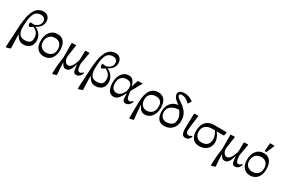

<svg xmlns="http://www.w3.org/2000/svg" viewBox="105 -2047 5252 3594"><g transform="rotate(30 2731.5 -249.5)"><path d="M514 -572Q514 -459 385 -392V-389Q445 -367 490 -310Q535 -253 535 -169Q535 -126 521.5 -93Q508 -60 488 -41Q468 -22 441.5 -9.5Q415 3 392.5 7Q370 11 348 11Q314 11 286.5 0Q259 -11 239.5 -32Q220 -53 209.5 -67.5Q199 -82 187 -104H179Q184 101 189 191L116 217L90 214L109 -123Q112 -197 115.5 -248.5Q119 -300 127.5 -367Q136 -434 147.5 -479.5Q159 -525 179.5 -573Q200 -621 226.5 -650Q253 -679 292 -697.5Q331 -716 380 -716Q442 -716 478 -676Q514 -636 514 -572ZM330 -72Q400 -72 436 -99.5Q472 -127 472 -196Q472 -235 460.5 -266.5Q449 -298 429 -318Q409 -338 394 -348.5Q379 -359 361 -369Q357 -371 355 -372Q300 -334 279 -334Q272 -334 263 -349.5Q254 -365 253 -382Q249 -417 272 -417Q278 -417 306 -414.5Q334 -412 335 -412Q346 -412 365 -420Q384 -428 407 -442.5Q430 -457 446.5 -485Q463 -513 463 -547Q463 -590 436 -614Q409 -638 360 -638Q324 -638 296 -625Q268 -612 250 -593Q232 -574 218.5 -540Q205 -506 198 -477Q191 -448 187 -400.5Q183 -353 182 -322Q181 -291 180 -239Q187 -157 221 -114.5Q255 -72 330 -72Z M817 -481Q907 -481 955.5 -417.5Q1004 -354 1004 -240Q1004 -123 946 -55Q888 13 789 13Q706 13 652 -44.5Q598 -102 598 -220Q598 -333 655.5 -407Q713 -481 817 -481ZM958 -233Q958 -308 919 -351Q880 -394 811 -394Q733 -394 688.5 -345.5Q644 -297 644 -222Q644 -144 690 -106.5Q736 -69 793 -69Q864 -69 911 -110.5Q958 -152 958 -233Z M1505 -464 1462 -217Q1462 -214 1462.5 -206.5Q1463 -199 1464 -188Q1465 -177 1465 -172Q1472 -64 1527 -64Q1560 -64 1589 -103L1606 -92Q1571 10 1491 10Q1457 10 1442.5 -10.5Q1428 -31 1421 -72Q1415 -114 1410 -164H1404Q1365 13 1267 13Q1248 13 1232 5.5Q1216 -2 1204 -18.5Q1192 -35 1187 -43.5Q1182 -52 1173 -69H1168Q1169 48 1184 191L1109 217L1093 214Q1094 21 1124 -149L1123 -470L1213 -473L1217 -465L1181 -217Q1180 -207 1180 -195Q1180 -147 1206 -108.5Q1232 -70 1271 -70Q1302 -70 1330 -99Q1358 -128 1374.5 -166.5Q1391 -205 1401 -237Q1411 -269 1411 -281L1414 -470L1500 -473Z M2071 -572Q2071 -459 1942 -392V-389Q2002 -367 2047 -310Q2092 -253 2092 -169Q2092 -126 2078.5 -93Q2065 -60 2045 -41Q2025 -22 1998.5 -9.5Q1972 3 1949.5 7Q1927 11 1905 11Q1871 11 1843.5 0Q1816 -11 1796.5 -32Q1777 -53 1766.5 -67.5Q1756 -82 1744 -104H1736Q1741 101 1746 191L1673 217L1647 214L1666 -123Q1669 -197 1672.5 -248.5Q1676 -300 1684.5 -367Q1693 -434 1704.5 -479.5Q1716 -525 1736.5 -573Q1757 -621 1783.5 -650Q1810 -679 1849 -697.5Q1888 -716 1937 -716Q1999 -716 2035 -676Q2071 -636 2071 -572ZM1887 -72Q1957 -72 1993 -99.5Q2029 -127 2029 -196Q2029 -235 2017.5 -266.5Q2006 -298 1986 -318Q1966 -338 1951 -348.5Q1936 -359 1918 -369Q1914 -371 1912 -372Q1857 -334 1836 -334Q1829 -334 1820 -349.5Q1811 -365 1810 -382Q1806 -417 1829 -417Q1835 -417 1863 -414.5Q1891 -412 1892 -412Q1903 -412 1922 -420Q1941 -428 1964 -442.5Q1987 -457 2003.5 -485Q2020 -513 2020 -547Q2020 -590 1993 -614Q1966 -638 1917 -638Q1881 -638 1853 -625Q1825 -612 1807 -593Q1789 -574 1775.5 -540Q1762 -506 1755 -477Q1748 -448 1744 -400.5Q1740 -353 1739 -322Q1738 -291 1737 -239Q1744 -157 1778 -114.5Q1812 -72 1887 -72Z M2499 -332H2505Q2529 -411 2551 -471L2649 -474V-460L2627 -424Q2527 -246 2527 -244Q2527 -213 2530 -184.5Q2533 -156 2540 -127Q2547 -98 2561.5 -81Q2576 -64 2597 -64Q2633 -64 2662 -102L2679 -91Q2679 -90 2675 -81.5Q2671 -73 2669 -70Q2667 -67 2662 -57.5Q2657 -48 2653.5 -43.5Q2650 -39 2643 -30.5Q2636 -22 2630.5 -17Q2625 -12 2616 -6Q2607 0 2598.5 3Q2590 6 2579 8.5Q2568 11 2556 11Q2494 11 2491 -74Q2490 -87 2489.5 -115Q2489 -143 2488 -159H2480Q2441 -78 2398 -32Q2355 14 2302 14Q2227 14 2191 -49Q2155 -112 2155 -215Q2155 -331 2211.5 -404.5Q2268 -478 2357 -478Q2392 -478 2417.5 -465Q2443 -452 2459 -426.5Q2475 -401 2483 -381.5Q2491 -362 2499 -332ZM2315 -76Q2383 -76 2429.5 -141.5Q2476 -207 2476 -270Q2476 -396 2358 -396Q2286 -396 2243 -351.5Q2200 -307 2200 -227Q2200 -147 2233.5 -111.5Q2267 -76 2315 -76Z M2851 199 2773 217 2758 214Q2758 136 2760.5 11Q2763 -114 2763 -132Q2769 -481 2997 -481Q3075 -481 3125.5 -423.5Q3176 -366 3176 -246Q3176 -137 3120.5 -63Q3065 11 2967 11Q2940 11 2917.5 0.5Q2895 -10 2878 -30Q2861 -50 2851 -66.5Q2841 -83 2830 -107H2823Q2835 62 2851 199ZM2828 -229Q2828 -160 2866 -115.5Q2904 -71 2966 -71Q3038 -71 3083.5 -116.5Q3129 -162 3129 -244Q3129 -393 2991 -393Q2920 -393 2874 -352Q2828 -311 2828 -229Z M3613 -645V-633L3570 -570Q3540 -598 3520.5 -613Q3501 -628 3468.5 -642.5Q3436 -657 3404 -657Q3350 -657 3350 -625Q3350 -604 3370.5 -582.5Q3391 -561 3422 -542.5Q3453 -524 3489.5 -494.5Q3526 -465 3557 -432Q3588 -399 3608.5 -345.5Q3629 -292 3629 -228Q3629 -120 3563 -53Q3497 14 3393 14Q3303 14 3261 -45Q3219 -104 3219 -205Q3219 -262 3238 -314Q3257 -366 3305.5 -408.5Q3354 -451 3426 -459L3427 -465Q3426 -466 3406 -480Q3386 -494 3381 -499Q3376 -504 3358.5 -518Q3341 -532 3334.5 -541.5Q3328 -551 3318 -566Q3308 -581 3304 -596Q3300 -611 3300 -627Q3300 -652 3312.5 -669.5Q3325 -687 3345 -695.5Q3365 -704 3384.5 -707.5Q3404 -711 3425 -711Q3528 -711 3613 -645ZM3559 -214Q3559 -304 3489 -390Q3396 -388 3328.5 -342.5Q3261 -297 3261 -213Q3261 -154 3295 -111.5Q3329 -69 3395 -69Q3463 -69 3511 -102.5Q3559 -136 3559 -214Z M3760 -157Q3760 -177 3768 -470L3849 -473L3859 -464Q3822 -180 3822 -137Q3822 -63 3879 -63Q3917 -63 3943 -89L3960 -75Q3940 -33 3914.5 -12Q3889 9 3845 9Q3802 9 3781 -29Q3760 -67 3760 -157Z M4471 -454 4458 -391H4304V-388Q4379 -288 4379 -203Q4379 -103 4315.5 -45Q4252 13 4147 13Q4102 13 4067.5 -2Q4033 -17 4013.5 -40Q3994 -63 3981.5 -94.5Q3969 -126 3965 -154.5Q3961 -183 3961 -214Q3961 -332 4023 -401.5Q4085 -471 4200 -471H4471ZM4264 -391H4193Q4116 -391 4063 -348Q4010 -305 4010 -224Q4010 -148 4051 -108.5Q4092 -69 4152 -69Q4318 -69 4318 -234Q4318 -303 4264 -391Z M4936 -464 4893 -217Q4893 -214 4893.5 -206.5Q4894 -199 4895 -188Q4896 -177 4896 -172Q4903 -64 4958 -64Q4991 -64 5020 -103L5037 -92Q5002 10 4922 10Q4888 10 4873.5 -10.5Q4859 -31 4852 -72Q4846 -114 4841 -164H4835Q4796 13 4698 13Q4679 13 4663 5.5Q4647 -2 4635 -18.5Q4623 -35 4618 -43.5Q4613 -52 4604 -69H4599Q4600 48 4615 191L4540 217L4524 214Q4525 21 4555 -149L4554 -470L4644 -473L4648 -465L4612 -217Q4611 -207 4611 -195Q4611 -147 4637 -108.5Q4663 -70 4702 -70Q4733 -70 4761 -99Q4789 -128 4805.5 -166.5Q4822 -205 4832 -237Q4842 -269 4842 -281L4845 -470L4931 -473Z M5275 -481Q5365 -481 5413.5 -417.5Q5462 -354 5462 -240Q5462 -123 5404 -55Q5346 13 5247 13Q5164 13 5110 -44.5Q5056 -102 5056 -220Q5056 -333 5113.5 -407Q5171 -481 5275 -481ZM5416 -233Q5416 -308 5377 -351Q5338 -394 5269 -394Q5191 -394 5146.5 -345.5Q5102 -297 5102 -222Q5102 -144 5148 -106.5Q5194 -69 5251 -69Q5322 -69 5369 -110.5Q5416 -152 5416 -233ZM5262 -521 5277 -699H5369V-681L5300 -521Z"/></g></svg>

Font: myMathFont
Style: Regular
Weight: 400
Designer: Ross Mills, John Hudson & Paul Hanslow, Tiro Typeworks Ltd; with prior portions MicroPress Inc., and Coen Hoffman. Math 
Foundry: Tiro Typeworks Ltd
Version: Version 2.13 b171